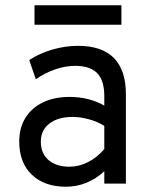

<svg xmlns="http://www.w3.org/2000/svg" viewBox="-20 -697 566 729"><path d="M231 12Q148 12 100.5 -34Q53 -80 53 -160Q53 -211.5 76.5 -249.5Q100 -287.5 143 -308.2Q186 -329 244 -329Q281.5 -329 314.2 -320.8Q347 -312.5 376 -296V-332Q376 -391.5 349 -419.2Q322 -447 265 -447Q228.5 -447 189.2 -433.5Q150 -420 116 -396L91 -469Q129.5 -494.5 178.8 -508.8Q228 -523 276 -523Q367 -523 412.5 -476.8Q458 -430.5 458 -339V0H376V-47Q346 -18.5 308.5 -3.2Q271 12 231 12ZM244 -64Q279.5 -64 314.2 -81.5Q349 -99 376 -131V-219Q350.5 -235 318 -244Q285.5 -253 256 -253Q200 -253 167.5 -227.8Q135 -202.5 135 -159Q135 -115 164 -89.5Q193 -64 244 -64ZM111 -603V-677H441V-603Z"/></svg>

Font: Overpass
Style: Regular
Weight: 400
Designer: Delve Withrington, Dave Bailey, Thomas Jockin
Foundry: Delve Fonts LLC
Version: Version 4.000